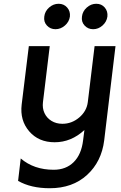

<svg xmlns="http://www.w3.org/2000/svg" viewBox="-20 -745 643 1019"><path d="M215 -657Q218 -685 240.5 -705Q263 -725 291 -725Q319 -725 336.5 -705Q354 -685 351 -657Q347 -629 324.5 -609.5Q302 -590 274.5 -590Q247 -590 229 -609.5Q211 -629 215 -657ZM415 -657Q418 -685 440.5 -705Q463 -725 491 -725Q519 -725 536 -705Q553 -685 550 -657Q546 -629 524 -609.5Q502 -590 474.5 -590Q447 -590 429 -609.5Q411 -629 415 -657ZM593 -500 533 0Q519 113 442 183.5Q365 254 244 254Q144 254 76 215L90 96Q160 156 265 156Q330 156 371 115.5Q412 75 421 0L428 -55Q358 10 270 10Q185 10 135 -48Q85 -106 95 -190L133 -500H244L208 -203Q204 -171 216 -145Q228 -119 253 -103.5Q278 -88 311 -88Q361 -88 400.5 -121.5Q440 -155 446 -203L482 -500Z"/></svg>

Font: Orkney Medium
Style: MediumItalic
Weight: 500
Designer: Samuel Oakes and Alfredo Marco Pradil
Foundry: Alfredo Marco Pradil
Version: 1.0; ttfautohint (v1.5)